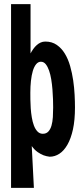

<svg xmlns="http://www.w3.org/2000/svg" viewBox="-20 -740 399 924"><path d="M198.2 -540Q230 -540 253.2 -523.9Q276.4 -507.8 292.2 -481.7Q308.1 -455.6 317.6 -421.9Q327.1 -388.2 332.3 -352.8Q337.4 -317.4 339.1 -283.7Q340.8 -250 340.8 -223.1Q340.8 -162.1 331.1 -117.4Q321.3 -72.8 304.4 -43.5Q287.6 -14.2 265.6 0Q243.7 14.2 219.2 14.2Q204.6 12.7 189.5 7.3Q176.8 2.4 161.6 -7.8Q146.5 -18.1 132.8 -37.1L143.1 164.1H33.2V-720.2H127V-482.9Q132.8 -494.1 140.4 -504.6Q147.9 -515.1 156.7 -522.9Q165.5 -530.8 175.8 -535.4Q186 -540 198.2 -540ZM235.8 -223.1Q235.8 -239.7 235.1 -262.5Q234.4 -285.2 232.4 -309.6Q230.5 -334 226.6 -357.9Q222.7 -381.8 216.1 -400.6Q209.5 -419.4 200 -431.2Q190.4 -442.9 176.8 -442.9Q163.6 -442.9 153.8 -430.9Q144 -418.9 137.9 -398.4Q131.8 -377.9 128.9 -350.8Q126 -323.7 126 -293.9Q126 -280.3 126.2 -260.5Q126.5 -240.7 127.9 -218.8Q129.4 -196.8 133.1 -174.8Q136.7 -152.8 143.3 -135.5Q149.9 -118.2 160.4 -107.2Q170.9 -96.2 186 -96.2Q202.6 -96.2 212.6 -106.9Q222.7 -117.7 227.8 -135.5Q232.9 -153.3 234.4 -176.3Q235.8 -199.2 235.8 -223.1Z"/></svg>

Font: Mouse Memoirs
Style: Regular
Weight: 400
Version: Version 1.000